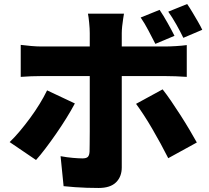

<svg xmlns="http://www.w3.org/2000/svg" viewBox="-20 -868 1040 954"><path d="M773 -819Q792 -791 813 -753.5Q834 -716 847 -690L752 -650Q736 -681 717.5 -716.5Q699 -752 679 -781ZM910 -848Q923 -829 937 -805.5Q951 -782 964 -759.5Q977 -737 985 -720L891 -680Q876 -711 856 -746.5Q836 -782 816 -810ZM596 -800Q595 -793 592 -775Q589 -757 587 -737Q585 -717 585 -703Q585 -672 585 -635Q585 -598 585 -561Q585 -524 585 -492Q585 -472 585 -437Q585 -402 585 -358.5Q585 -315 585 -268Q585 -221 585 -176.5Q585 -132 585 -95.5Q585 -59 585 -36Q585 10 556.5 38Q528 66 470 66Q440 66 410.5 65Q381 64 352.5 62Q324 60 296 57L281 -92Q313 -86 342.5 -83.5Q372 -81 390 -81Q409 -81 416.5 -88.5Q424 -96 425 -115Q425 -122 425.5 -149Q426 -176 426 -214.5Q426 -253 426 -296.5Q426 -340 426 -380Q426 -420 426 -450Q426 -480 426 -492Q426 -510 426 -548Q426 -586 426 -629Q426 -672 426 -704Q426 -725 423 -755.5Q420 -786 417 -800ZM83 -645Q106 -642 134.5 -639.5Q163 -637 186 -637Q199 -637 235 -637Q271 -637 321 -637Q371 -637 429 -637Q487 -637 545.5 -637Q604 -637 655.5 -637Q707 -637 745 -637Q783 -637 800 -637Q823 -637 855 -639Q887 -641 908 -644V-486Q883 -488 853 -489Q823 -490 801 -490Q784 -490 746.5 -490Q709 -490 657.5 -490Q606 -490 548 -490Q490 -490 432 -490Q374 -490 323.5 -490Q273 -490 237 -490Q201 -490 186 -490Q164 -490 134.5 -489Q105 -488 83 -486ZM352 -354Q334 -320 309.5 -280.5Q285 -241 257.5 -201.5Q230 -162 204.5 -128.5Q179 -95 159 -73L28 -162Q53 -186 79 -217Q105 -248 130 -282Q155 -316 176.5 -351Q198 -386 214 -419ZM788 -424Q807 -400 830 -366.5Q853 -333 877 -295.5Q901 -258 922 -222.5Q943 -187 958 -160L816 -82Q799 -116 778.5 -153.5Q758 -191 736.5 -228Q715 -265 694 -297Q673 -329 656 -352Z"/></svg>

Font: Noto Sans JP Thin Black
Style: Regular
Weight: 900
Version: Version 2.004-H2;hotconv 1.0.118;makeotfexe 2.5.65603